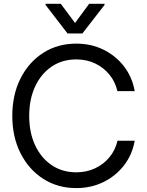

<svg xmlns="http://www.w3.org/2000/svg" viewBox="-20 -966 762 998"><path d="M376.5 11.7Q279.8 11.7 204.8 -36.4Q129.9 -84.5 86.9 -169.2Q43.9 -253.9 43.9 -363.3Q43.9 -473.6 86.7 -558.3Q129.4 -643.1 204.6 -691.2Q279.8 -739.3 376.5 -739.3Q453.6 -739.3 517.8 -707.8Q582 -676.3 624.8 -620.6Q667.5 -564.9 680.2 -492.2H590.3Q579.1 -541 548.8 -578.1Q518.6 -615.2 474.4 -636.2Q430.2 -657.2 376.5 -657.2Q303.7 -657.2 248.5 -619.9Q193.4 -582.5 162.6 -516.4Q131.8 -450.2 131.8 -363.3Q131.8 -276.9 162.6 -210.9Q193.4 -145 248.5 -107.7Q303.7 -70.3 376.5 -70.3Q429.7 -70.3 474.1 -91.1Q518.6 -111.8 549.1 -148.9Q579.6 -186 590.8 -234.4H680.2Q667.5 -162.1 624.8 -106.7Q582 -51.3 517.8 -19.8Q453.6 11.7 376.5 11.7ZM295.9 -946.3 370.1 -846.7 443.4 -946.3H523.4V-940.4L408.2 -792H331.1L216.8 -940.4V-946.3Z"/></svg>

Font: Inter Display
Style: Regular
Weight: 400
Designer: Rasmus Andersson
Foundry: rsms
Version: Version 4.000;git-37864ae